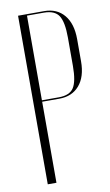

<svg xmlns="http://www.w3.org/2000/svg" viewBox="-82 -742 448 784"><g transform="rotate(-10 142.5 -349.5)"><path d="M51 -699H159Q212 -699 242 -663Q272 -627 272 -563V-471Q272 -407 241.5 -371.5Q211 -336 158 -336H87V0H51ZM236 -458V-576Q236 -640 219 -666.5Q202 -693 157 -693H87V-342H157Q202 -342 219 -368Q236 -394 236 -458Z"/></g></svg>

Font: Moniqa ExtLt Narrow Display
Style: Regular
Weight: 200
Width: 4
Designer: Rajesh Rajput
Foundry: Rajesh Rajput
Version: Version 1.000